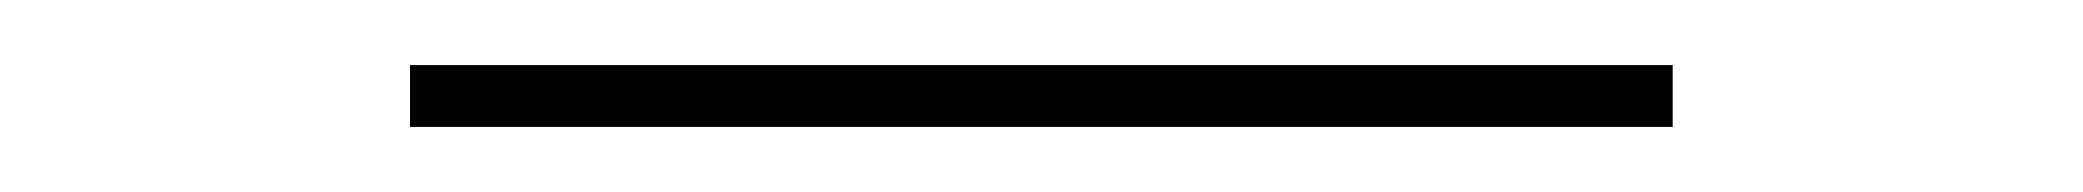

<svg xmlns="http://www.w3.org/2000/svg" viewBox="-20 -20 640 59"><path d="M494 19H106V0H494Z"/></svg>

Font: Iosevka Etoile Thin
Style: Regular
Weight: 100
Designer: Belleve Invis
Foundry: Belleve Invis
Version: Version 22.1.2; ttfautohint (v1.8.4)